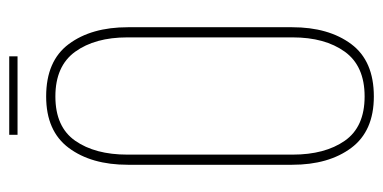

<svg xmlns="http://www.w3.org/2000/svg" viewBox="-227 -598 830 416"><g transform="rotate(-90 188.0 -390.0)"><path d="M104 -785H274V-767H104ZM187 -705Q264 -705 300.5 -656Q337 -607 337 -528V-172Q337 -93 300.5 -44Q264 5 187 5Q112 5 75.5 -44Q39 -93 39 -172V-528Q39 -607 75.5 -656Q112 -705 187 -705ZM61 -529V-171Q61 -101 91 -58Q121 -15 187 -15Q253 -15 284 -58Q315 -101 315 -171V-529Q315 -599 284 -642Q253 -685 187 -685Q121 -685 91 -642Q61 -599 61 -529Z"/></g></svg>

Font: Bebas Neue Light
Style: Regular
Weight: 300
Designer: Ryoichi Tsunekawa
Foundry: Ryoichi Tsunekawa
Version: Version 001.003; ttfautohint (v1.5.65-e2d9)